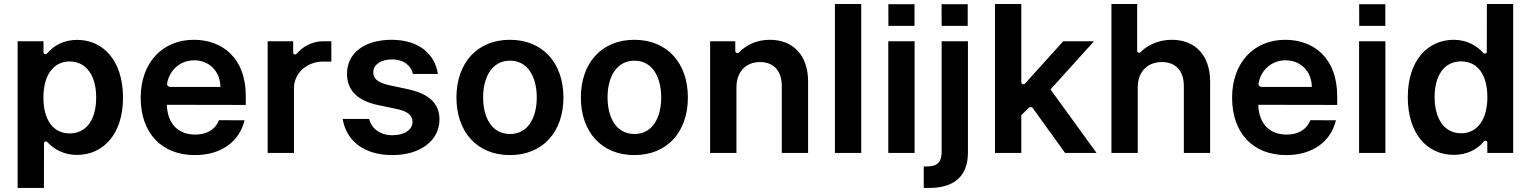

<svg xmlns="http://www.w3.org/2000/svg" viewBox="-20 -747 7485 938"><path d="M66.1 171.2H194.6L195 -46.9C195 -56.1 205.3 -59.3 211.3 -52.6C242.2 -19.5 290.5 9.9 355.5 9.9C484.7 9.9 581.3 -92 581 -270.6C580.6 -453.5 481.9 -552.2 356.9 -552.2C292.3 -552.2 242.5 -524.5 210.2 -486.2C204.2 -478.7 192.5 -482.6 192.5 -491.5V-545.5H66.1ZM192.1 -269.9C191.8 -376.4 238.6 -446.7 320.3 -446.7C405.2 -446.7 450.3 -372.2 449.9 -269.9C449.9 -168.3 406.2 -95.2 320.3 -95.2C237.6 -95.2 192.1 -164.8 192.1 -269.9Z M927.2 -552.6C771 -552.6 667.3 -437.9 667.3 -269.5C667.3 -98.7 767.8 10.7 932.2 10.7C1059.3 10.7 1149.5 -54.3 1174.7 -159.4L1049.4 -159.8C1032 -113.6 989.7 -89.5 933.9 -89.5C852.6 -89.5 798.3 -139.6 795.1 -235.1L1180.8 -234.4V-276.6C1180.8 -468.4 1061.4 -552.6 927.2 -552.6ZM1056.8 -322.4H811.4C802.2 -322.4 794.7 -329.5 796.5 -339.1C806.5 -401.6 858 -452.4 929 -452.4C1003.2 -452.4 1056.5 -396.7 1056.8 -322.4Z M1287.6 0H1416.2V-316.4C1416.2 -391.3 1481.2 -446 1557.2 -446H1598.7V-545.5H1558.6C1502.1 -545.5 1457.7 -517 1429.3 -484.7C1422.9 -477.3 1412.3 -480.8 1412.3 -490.4V-545.5H1287.6Z M2119.3 -385.7C2103.7 -488.3 2021 -552.6 1893.1 -552.6C1761.7 -552.6 1675.1 -487.9 1675.4 -387.1C1675.1 -307.5 1724.1 -255 1828.8 -233.3L1921.9 -213.8C1971.9 -202.8 1995.4 -182.5 1995.4 -151.6C1995.4 -114.3 1958.1 -86.3 1896.7 -86.3C1836.3 -86.3 1794 -120.7 1783.4 -165.8H1654.1C1672.6 -55.4 1762.1 10.7 1897 10.7C2033.4 10.7 2126.8 -60 2127.1 -163.4C2126.8 -241.1 2076.7 -288.7 1973.7 -311.1L1880.7 -331C1825.3 -343.4 1803.3 -362.6 1803.6 -394.2C1803.3 -431.1 1841.3 -456.7 1894.9 -456.7C1954.2 -456.7 1989 -424.7 1997.2 -385.7Z M2471.2 10.7C2631 10.7 2732.6 -101.9 2732.6 -270.6C2732.6 -439.6 2631 -552.6 2471.2 -552.6C2311.4 -552.6 2209.9 -439.6 2209.9 -270.6C2209.9 -101.9 2311.4 10.7 2471.2 10.7ZM2471.9 -92.3C2383.5 -92.3 2340.2 -171.2 2340.2 -271C2340.2 -370.7 2383.5 -450.6 2471.9 -450.6C2558.9 -450.6 2602.3 -370.7 2602.3 -271C2602.3 -171.2 2558.9 -92.3 2471.9 -92.3Z M3079.2 10.7C3239 10.7 3340.6 -101.9 3340.6 -270.6C3340.6 -439.6 3239 -552.6 3079.2 -552.6C2919.4 -552.6 2817.8 -439.6 2817.8 -270.6C2817.8 -101.9 2919.4 10.7 3079.2 10.7ZM3079.9 -92.3C2991.5 -92.3 2948.2 -171.2 2948.2 -271C2948.2 -370.7 2991.5 -450.6 3079.9 -450.6C3166.9 -450.6 3210.2 -370.7 3210.2 -271C3210.2 -171.2 3166.9 -92.3 3079.9 -92.3Z M3577.8 -319.6C3577.8 -398.4 3625.4 -443.9 3693.2 -443.9C3759.6 -443.9 3799.4 -400.2 3799.4 -327.4V0H3927.9V-347.3C3928.3 -478 3853.7 -552.6 3741.1 -552.6C3676.1 -552.6 3625.4 -527 3592 -492.2C3584.5 -484.4 3572.1 -487.9 3572.1 -498.6V-545.5H3449.2V0H3577.8Z M4187.5 -727.3H4058.9V0H4187.5Z M4320 -726.6 4320.3 -620.7H4447.8V-726.6ZM4319.6 0H4448.2V-545.5H4319.6Z M4579.9 -726.6 4580.3 -620.7H4707.7V-726.6ZM4580.3 -545.5V-3.9C4580.3 41.9 4560.7 66.1 4511.4 66.1H4492.9V171.2H4519.2C4639.6 171.2 4708.8 115.8 4708.8 -2.1V-545.5Z M5183.2 0H5337L5112.2 -310L5324.6 -545.5H5174.4L4988.3 -339.5C4981.5 -331 4969.5 -335.9 4969.5 -346.2V-727.3H4840.9V0H4969.5V-184.3L5004.6 -218.8C5011 -225.9 5021.3 -225.9 5027 -217Z M5538.4 -319.6C5538.4 -398.4 5587.4 -443.9 5656.2 -443.9C5723.7 -443.9 5763.5 -400.9 5763.5 -327.4V0H5892V-347.3C5892 -479 5817.5 -552.6 5704.2 -552.6C5641 -552.6 5585.2 -526.6 5552.9 -492.9C5546.9 -485.8 5535.5 -489.7 5535.5 -498.6V-727.3H5409.8V0H5538.4Z M6259.2 -552.6C6103 -552.6 5999.3 -437.9 5999.3 -269.5C5999.3 -98.7 6099.8 10.7 6264.2 10.7C6391.3 10.7 6481.5 -54.3 6506.7 -159.4L6381.4 -159.8C6364 -113.6 6321.7 -89.5 6266 -89.5C6184.7 -89.5 6130.3 -139.6 6127.1 -235.1L6512.8 -234.4V-276.6C6512.8 -468.4 6393.5 -552.6 6259.2 -552.6ZM6388.8 -322.4H6143.5C6134.2 -322.4 6126.8 -329.5 6128.6 -339.1C6138.5 -401.6 6190 -452.4 6261 -452.4C6335.2 -452.4 6388.5 -396.7 6388.8 -322.4Z M6620 -726.6 6620.4 -620.7H6747.9V-726.6ZM6619.7 0H6748.2V-545.5H6619.7Z M7082.4 9.6C7147.4 9.6 7197.8 -17.4 7229.4 -56.1C7235.4 -63.2 7246.1 -58.6 7246.1 -49.7V0H7372.5V-727.3H7244L7243.6 -494.3C7243.6 -485.1 7233 -481.9 7226.6 -488.6C7196 -522 7148.1 -552.6 7082.7 -552.6C6956.7 -552.6 6857.6 -453.8 6857.6 -272C6857.6 -92.3 6953.8 9.6 7082.4 9.6ZM7118.3 -95.9C7033.4 -95.9 6988.6 -170.5 6988.6 -272.7C6988.6 -374.3 7032.7 -447.1 7118.3 -447.1C7201 -447.1 7246.4 -378.6 7246.4 -272.7C7246.4 -166.9 7200.3 -95.9 7118.3 -95.9Z"/></svg>

Font: RA Gorm Semi Bold
Style: Regular
Weight: 600
Designer: Rasmus Andersson
Foundry: rsms
Version: Version 3.000;hotconv 1.0.109;makeotfexe 2.5.65596